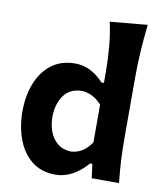

<svg xmlns="http://www.w3.org/2000/svg" viewBox="-91 -900 829 987"><g transform="rotate(10 323.0 -406.5)"><path d="M266.1 14.2Q190.4 14.2 140.6 -26.4Q90.8 -66.9 66.7 -133.3Q42.5 -199.7 42.5 -276.9Q42.5 -358.9 68.4 -424.3Q94.2 -489.7 144.5 -528.1Q194.8 -566.4 268.1 -566.4Q313 -566.4 350.8 -545.9Q388.7 -525.4 416.5 -493.7H429.7V-546.4Q429.7 -614.3 424.1 -679Q418.5 -743.7 404.8 -808.6L599.6 -826.7Q592.3 -760.7 587.6 -691.4Q583 -622.1 583 -546.4V-239.7Q583 -170.9 585.9 -115.2Q588.9 -59.6 595.7 0H453.1L443.4 -73.7H432.1Q354 14.2 266.1 14.2ZM323.2 -116.7Q386.7 -119.6 429.7 -183.1V-379.9Q407.2 -405.8 379.4 -419.4Q351.6 -433.1 324.2 -433.6Q261.2 -431.6 230.2 -386Q199.2 -340.3 199.2 -275.4Q199.2 -234.9 212.6 -199.2Q226.1 -163.6 253.4 -141.1Q280.8 -118.7 323.2 -116.7Z"/></g></svg>

Font: Pinar DS1 Bold
Style: Regular
Weight: 700
Designer: Amin Abedi
Version: Version 3.000